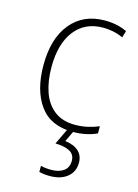

<svg xmlns="http://www.w3.org/2000/svg" viewBox="-118 -604 653 909"><g transform="rotate(15 208.5 -149.5)"><path d="M269 10Q160 10 107 -63.5Q54 -137 54 -260Q54 -391 115 -465Q176 -539 282 -539Q342 -539 390 -516L380 -483Q356 -494 331 -499Q306 -504 282 -504Q193 -504 143 -439.5Q93 -375 93 -261Q93 -192 111.5 -139Q130 -86 169.5 -55.5Q209 -25 271 -25Q302 -25 331.5 -31.5Q361 -38 387 -49V-14Q364 -3 334 3.5Q304 10 269 10ZM336 144Q336 188 304 214Q272 240 219 240Q188 240 166 234V204Q187 210 218 210Q255 210 278 193.5Q301 177 301 144Q301 113 276 99Q251 85 205 84L245 0H276L247 61Q289 66 312.5 87Q336 108 336 144Z"/></g></svg>

Font: Noto Sans Tamil SemiCondensed ExtraLight
Style: Regular
Weight: 200
Width: 4
Designer: Jelle Bosma - Monotype Design Team
Foundry: Monotype Imaging Inc.
Version: Version 2.004; ttfautohint (v1.8.4.7-5d5b)